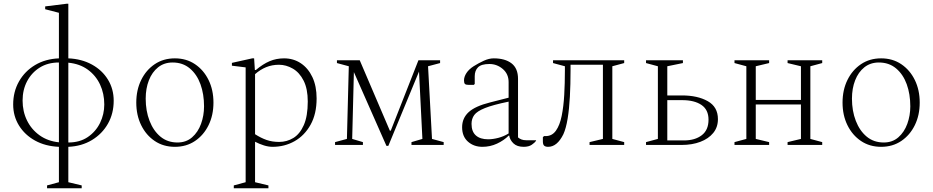

<svg xmlns="http://www.w3.org/2000/svg" viewBox="-20 -770 4956 1020"><path d="M230 230V215L293 198V10Q221 7 166.5 -23Q112 -53 81 -103Q50 -153 50 -215Q50 -283 81 -337.5Q112 -392 166.5 -424.5Q221 -457 293 -460V-702L220 -721V-736L333 -750H343V-460Q414 -457 468.5 -427Q523 -397 553.5 -347Q584 -297 584 -235Q584 -167 553.5 -113Q523 -59 468.5 -26Q414 7 343 10V198L414 215V230ZM100 -236Q100 -178 123.5 -130Q147 -82 190.5 -51Q234 -20 293 -14V-438Q234 -438 191 -411Q148 -384 124 -338.5Q100 -293 100 -236ZM534 -215Q534 -273 511.5 -321Q489 -369 446.5 -400Q404 -431 343 -437V-13Q404 -13 446.5 -42Q489 -71 511.5 -117Q534 -163 534 -215Z M909 10Q848 10 802 -21Q756 -52 730 -105Q704 -158 704 -225Q704 -292 730 -345Q756 -398 802 -429Q848 -460 909 -460Q970 -460 1016 -429Q1062 -398 1088 -345Q1114 -292 1114 -225Q1114 -158 1088 -105Q1062 -52 1016 -21Q970 10 909 10ZM923 -13Q969 -13 1000.5 -40.5Q1032 -68 1048 -112Q1064 -156 1064 -205Q1064 -270 1045 -322.5Q1026 -375 988.5 -406.5Q951 -438 897 -438Q852 -438 820 -412.5Q788 -387 771 -343.5Q754 -300 754 -246Q754 -181 774.5 -128Q795 -75 832.5 -44Q870 -13 923 -13Z M1222 230V215L1285 198V-412L1212 -421V-436L1320 -460H1330L1334 -398H1339Q1377 -430 1412.5 -445Q1448 -460 1489 -460Q1539 -460 1578 -434Q1617 -408 1639.5 -360.5Q1662 -313 1662 -247Q1662 -165 1630 -107.5Q1598 -50 1545 -20Q1492 10 1428 10Q1406 10 1382 2.5Q1358 -5 1335 -17V198L1406 215V230ZM1462 -426Q1425 -426 1393.5 -413Q1362 -400 1335 -376V-57Q1366 -37 1396 -26.5Q1426 -16 1463 -16Q1504 -16 1538.5 -37Q1573 -58 1594 -105.5Q1615 -153 1615 -231Q1615 -298 1593 -341.5Q1571 -385 1535.5 -405.5Q1500 -426 1462 -426Z M1833 -418 1770 -435V-450H1891L2051 -76H2056L2203 -450H2318V-435L2254 -418L2275 -32L2337 -15V0H2166V-15L2224 -32L2206 -390L2043 5H2033L1860 -387L1851 -32L1908 -15V0H1760V-15L1823 -32Z M2543 10Q2497 10 2466 -17.5Q2435 -45 2435 -94Q2435 -142 2469.5 -174Q2504 -206 2584 -226L2682 -251V-334Q2682 -377 2651 -403.5Q2620 -430 2580 -430Q2537 -430 2519.5 -412.5Q2502 -395 2502 -365V-324L2497 -319H2471Q2455 -319 2450 -324Q2445 -329 2445 -343Q2445 -362 2458 -382Q2471 -402 2496 -418Q2523 -435 2550.5 -447.5Q2578 -460 2603 -460Q2663 -460 2697.5 -433.5Q2732 -407 2732 -351V-40Q2740 -33 2750.5 -29Q2761 -25 2775 -25H2827L2828 -24V-22Q2821 -12 2805 -1Q2789 10 2762 10Q2727 10 2708 -8Q2689 -26 2685 -50H2683Q2657 -24 2620.5 -7Q2584 10 2543 10ZM2485 -112Q2485 -71 2508 -50.5Q2531 -30 2573 -30Q2598 -30 2627 -37.5Q2656 -45 2682 -61V-230Q2599 -213 2556.5 -196Q2514 -179 2499.5 -159Q2485 -139 2485 -112Z M3011 -396Q3011 -322 3007.5 -256.5Q3004 -191 2995.5 -139.5Q2987 -88 2973 -57Q2940 10 2892 10Q2878 10 2871 4Q2864 -2 2864 -19V-41L2870 -47H2879Q2913 -47 2933.5 -76Q2954 -105 2964 -154.5Q2974 -204 2977.5 -266Q2981 -328 2981 -395V-418L2918 -435V-450H3296V-435L3233 -418V-32L3296 -15V0H3112V-15L3183 -32V-426H3011Z M3603 -263Q3686 -263 3740 -232.5Q3794 -202 3794 -137Q3794 -94 3769 -63.5Q3744 -33 3700.5 -16.5Q3657 0 3602 0H3412V-15L3475 -32V-418L3412 -435V-450H3608V-435L3525 -418V-263ZM3604 -238H3525V-24H3614Q3672 -24 3708 -51.5Q3744 -79 3744 -134Q3744 -187 3706.5 -212.5Q3669 -238 3604 -238Z M3945 -418 3882 -435V-450H4066V-435L3995 -418V-239H4235V-418L4164 -435V-450H4348V-435L4285 -418V-32L4348 -15V0H4164V-15L4235 -32V-215H3995V-32L4066 -15V0H3882V-15L3945 -32Z M4661 10Q4600 10 4554 -21Q4508 -52 4482 -105Q4456 -158 4456 -225Q4456 -292 4482 -345Q4508 -398 4554 -429Q4600 -460 4661 -460Q4722 -460 4768 -429Q4814 -398 4840 -345Q4866 -292 4866 -225Q4866 -158 4840 -105Q4814 -52 4768 -21Q4722 10 4661 10ZM4675 -13Q4721 -13 4752.5 -40.5Q4784 -68 4800 -112Q4816 -156 4816 -205Q4816 -270 4797 -322.5Q4778 -375 4740.5 -406.5Q4703 -438 4649 -438Q4604 -438 4572 -412.5Q4540 -387 4523 -343.5Q4506 -300 4506 -246Q4506 -181 4526.5 -128Q4547 -75 4584.5 -44Q4622 -13 4675 -13Z"/></svg>

Font: Spectral ExtraLight
Style: Regular
Weight: 275
Designer: Jean-Baptiste Levee
Foundry: Production Type
Version: Version 2.001